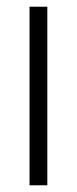

<svg xmlns="http://www.w3.org/2000/svg" viewBox="-20 -552 229 572"><path d="M121 0V-532H68V0Z"/></svg>

Font: Noto Sans Devanagari ExtraCondensed Light
Style: Regular
Weight: 300
Width: 2
Designer: Jelle Bosma - Monotype Design Team
Foundry: Monotype Imaging Inc.
Version: Version 2.004